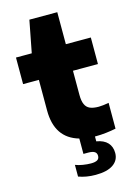

<svg xmlns="http://www.w3.org/2000/svg" viewBox="-141 -812 778 1110"><g transform="rotate(-15 248.0 -257.0)"><path d="M342 10.5V39.5Q386.5 47 408.5 71Q430.5 95 430.5 132.5Q430.5 176.5 394.2 201.2Q358 226 289.5 226Q233 226 187.5 209V139Q206 146.5 232 150.8Q258 155 280 155Q305.5 155 318 147.5Q330.5 140 330.5 123Q330.5 106 318 98.2Q305.5 90.5 280.5 90.5H251.5V-1.5Q113.5 -41 113.5 -206V-389.5H19V-548.5H113.5L150.5 -740H317.5V-548.5H467V-389.5H317.5V-245Q317.5 -209 326.8 -188.2Q336 -167.5 355.5 -158.8Q375 -150 408 -150Q430.5 -150 468.5 -157V-2.5Q442 3 409.5 6.8Q377 10.5 348.5 10.5Z"/></g></svg>

Font: Encode Sans Expanded ExtraBold
Style: Regular
Weight: 800
Width: 7
Designer: Multiple Designers
Foundry: Impallari Type
Version: Version 2.000